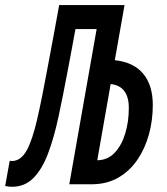

<svg xmlns="http://www.w3.org/2000/svg" viewBox="-41 -713 647 743"><path d="M5.4 9.8Q-6.8 9.8 -21 6.8L-3.4 -90.8Q3.4 -89.8 6.8 -89.8Q40.5 -91.3 62.5 -131.3Q84.5 -171.4 103 -252.2Q121.6 -333 144 -455.6Q155.3 -515.1 166.3 -574.7Q177.2 -634.3 188 -693.4H440.9L403.3 -480Q475.1 -472.7 512.7 -428.2Q550.3 -383.8 550.3 -306.2Q550.3 -247.1 535.2 -192.4Q520 -137.7 490.7 -94.7Q461.4 -51.8 418.2 -26.4Q375 -1 318.8 0H227.1L333 -600.6H251Q243.7 -560.5 236.3 -520.5Q229 -480.5 221.2 -440.4Q203.1 -343.8 185.5 -261.7Q168 -179.7 144.8 -118.7Q121.6 -57.6 88.1 -23.9Q54.7 9.8 5.4 9.8ZM335.4 -92.8Q375.5 -93.3 402.6 -121.8Q429.7 -150.4 443.6 -196.3Q457.5 -242.2 457.5 -294.9Q457.5 -380.4 387.2 -387.7Z"/></svg>

Font: Cascadia Mono
Style: Italic
Weight: 400
Italic angle: -10°
Monospace: yes
Designer: Aaron Bell
Foundry: Saja Typeworks
Version: Version 2404.023; ttfautohint (v1.8.4)